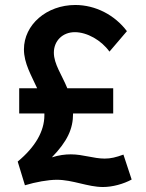

<svg xmlns="http://www.w3.org/2000/svg" viewBox="-20 -735 585 770"><path d="M475 -115C445 -104 424 -99 400 -99C355 -99 313 -116 264 -116C241 -116 217 -113 188 -104C250 -168 273 -218 273 -279V-280H434V-381H250C228 -435 196 -478 196 -524C196 -571 231 -606 280 -606C329 -606 386 -574 419 -528L489 -610C440 -675 363 -715 282 -715C167 -715 76 -636 76 -537C76 -481 106 -432 129 -381H57V-280H158V-273C158 -209 122 -146 51 -87L80 8C123 -5 173 -14 208 -14C272 -14 332 15 393 15C431 15 475 3 508 -15Z"/></svg>

Font: FIGSv2-sans-serif
Style: Bold
Weight: 700
Designer: Matt McInerney, Pablo Impallari, Rodrigo Fuenzalida,Mirko Velimirovic
Foundry: Matt McInerney, Pablo Impallari, Rodrigo Fuenzalida
Version: Version 4.021;hotconv 1.0.109;makeotfexe 2.5.65596